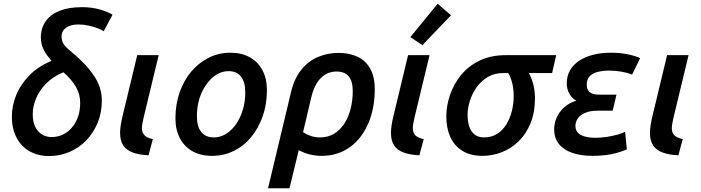

<svg xmlns="http://www.w3.org/2000/svg" viewBox="-20 -815 3724 1020"><path d="M241 14Q183 14 138 -11Q93 -36 68 -83.5Q43 -131 43 -196Q43 -252 65.5 -308.5Q88 -365 135 -413.5Q182 -462 254 -492Q228 -520 212.5 -550.5Q197 -581 197 -615Q197 -666 223 -702.5Q249 -739 297.5 -758Q346 -777 416 -777Q465 -777 507 -765.5Q549 -754 578 -737L531 -649Q521 -656 499.5 -664.5Q478 -673 451 -679Q424 -685 397 -685Q354 -685 330.5 -667.5Q307 -650 307 -621Q307 -606 311.5 -594Q316 -582 326 -570.5Q336 -559 353 -545Q413 -495 449.5 -452Q486 -409 503.5 -368Q521 -327 521 -282Q521 -216 498.5 -162Q476 -108 437.5 -68.5Q399 -29 348.5 -7.5Q298 14 241 14ZM255 -87Q286 -87 313 -99.5Q340 -112 361 -136Q382 -160 394 -193.5Q406 -227 406 -268Q406 -314 383 -354Q360 -394 317 -431Q261 -408 224.5 -370.5Q188 -333 171 -291Q154 -249 154 -209Q154 -150 182 -118.5Q210 -87 255 -87Z M769 10Q720 8 686 -4.5Q652 -17 635 -42Q618 -67 618 -109Q618 -128 621.5 -150.5Q625 -173 631 -198L709 -522H823L742 -186Q739 -171 736.5 -158Q734 -145 734 -133Q734 -112 746.5 -97.5Q759 -83 792 -76Z M1106 13Q1046 13 1002.5 -11.5Q959 -36 935.5 -81Q912 -126 912 -186Q912 -260 934 -323.5Q956 -387 995.5 -434Q1035 -481 1088.5 -508Q1142 -535 1204 -535Q1264 -535 1307.5 -510.5Q1351 -486 1374.5 -441.5Q1398 -397 1398 -336Q1398 -262 1376 -198.5Q1354 -135 1315 -87.5Q1276 -40 1222.5 -13.5Q1169 13 1106 13ZM1116 -85Q1143 -85 1168 -97Q1193 -109 1214 -131Q1235 -153 1250.5 -183Q1266 -213 1274.5 -249Q1283 -285 1283 -325Q1283 -379 1260.5 -408Q1238 -437 1194 -437Q1167 -437 1142 -425Q1117 -413 1096 -390.5Q1075 -368 1059 -338.5Q1043 -309 1034.5 -273Q1026 -237 1026 -197Q1026 -143 1049 -114Q1072 -85 1116 -85Z M1404 185 1524 -317Q1541 -395 1579.5 -443Q1618 -491 1669.5 -512.5Q1721 -534 1778 -534Q1835 -534 1878.5 -514Q1922 -494 1946.5 -451Q1971 -408 1971 -339Q1971 -263 1951 -198.5Q1931 -134 1894 -86.5Q1857 -39 1805 -13Q1753 13 1688 13Q1656 13 1626 5.5Q1596 -2 1567 -17L1518 185ZM1680 -85Q1723 -85 1755.5 -105Q1788 -125 1810 -159.5Q1832 -194 1843 -238.5Q1854 -283 1854 -331Q1854 -384 1832.5 -409.5Q1811 -435 1767 -435Q1720 -435 1685 -401Q1650 -367 1633 -295L1590 -113Q1613 -98 1635 -91.5Q1657 -85 1680 -85Z M2208 10Q2159 8 2125 -4.5Q2091 -17 2074 -42Q2057 -67 2057 -109Q2057 -128 2060.5 -150.5Q2064 -173 2070 -198L2148 -522H2262L2181 -186Q2178 -171 2175.5 -158Q2173 -145 2173 -133Q2173 -112 2185.5 -97.5Q2198 -83 2231 -76ZM2224 -575 2160 -618 2305 -795 2376 -734Z M2543 13Q2479 13 2436 -14Q2393 -41 2372 -88Q2351 -135 2351 -196Q2351 -252 2370.5 -310Q2390 -368 2429 -416Q2468 -464 2527.5 -493Q2587 -522 2668 -522H2935L2913 -427H2790Q2807 -394 2814.5 -361Q2822 -328 2822 -292Q2822 -218 2798.5 -160.5Q2775 -103 2735.5 -64.5Q2696 -26 2646 -6.5Q2596 13 2543 13ZM2551 -85Q2591 -85 2620.5 -103.5Q2650 -122 2669.5 -153.5Q2689 -185 2699 -224Q2709 -263 2709 -305Q2709 -339 2702 -370Q2695 -401 2680 -427H2654Q2607 -427 2571.5 -406Q2536 -385 2512.5 -352Q2489 -319 2476.5 -280Q2464 -241 2464 -204Q2464 -171 2472.5 -144Q2481 -117 2500.5 -101Q2520 -85 2551 -85Z M3127 13Q3066 13 3020 -3Q2974 -19 2949 -50.5Q2924 -82 2924 -128Q2924 -161 2937.5 -191Q2951 -221 2977.5 -245Q3004 -269 3042 -280Q3018 -293 3004.5 -317.5Q2991 -342 2991 -372Q2991 -411 3008 -441Q3025 -471 3056.5 -492Q3088 -513 3131 -524Q3174 -535 3226 -535Q3270 -535 3310 -527.5Q3350 -520 3381 -506L3338 -419Q3316 -428 3283 -434Q3250 -440 3216 -440Q3185 -440 3157.5 -433.5Q3130 -427 3113.5 -410.5Q3097 -394 3097 -365Q3097 -339 3112.5 -325.5Q3128 -312 3166 -312H3255L3235 -227H3155Q3115 -227 3088.5 -215.5Q3062 -204 3049.5 -185.5Q3037 -167 3037 -146Q3037 -114 3065 -98.5Q3093 -83 3142 -83Q3174 -83 3205.5 -88Q3237 -93 3263 -100.5Q3289 -108 3301 -115L3310 -21Q3286 -11 3256 -2.5Q3226 6 3193 9.5Q3160 13 3127 13Z M3584 10Q3535 8 3501 -4.5Q3467 -17 3450 -42Q3433 -67 3433 -109Q3433 -128 3436.5 -150.5Q3440 -173 3446 -198L3524 -522H3638L3557 -186Q3554 -171 3551.5 -158Q3549 -145 3549 -133Q3549 -112 3561.5 -97.5Q3574 -83 3607 -76Z"/></svg>

Font: Ubuntu Sans SemiBold
Style: Italic
Weight: 600
Italic angle: -13.5°
Designer: Dalton Maag Ltd
Foundry: Dalton Maag Ltd
Version: Version 1.006